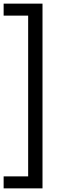

<svg xmlns="http://www.w3.org/2000/svg" viewBox="-46 -796 336 1057"><path d="M-26 241V175H109V-710H-26V-776H188V241Z"/></svg>

Font: Radio Canada Condensed
Style: Regular
Weight: 400
Width: 3
Designer: Charles Daoud, Etienne Aubert Bonn, Alexandre Saumier Demers, Jacques Le Bailly
Foundry: Radio-Canada
Version: Version 2.104; ttfautohint (v1.8.4.7-5d5b);gftools[0.9.28.de